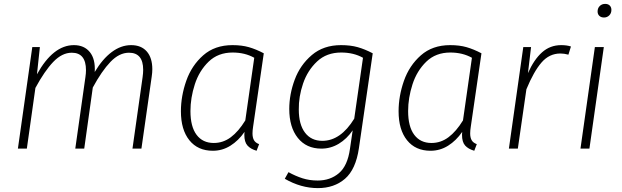

<svg xmlns="http://www.w3.org/2000/svg" viewBox="-20 -764 3197 987"><path d="M763 -408Q763 -391 760 -371L707 0H661L713 -367Q716 -388 716 -405Q716 -493 643 -493Q593 -493 548 -446Q503 -399 457 -314L413 0H367L419 -367Q422 -387 422 -403Q422 -493 349 -493Q299 -493 254 -446Q209 -399 162 -312L118 0H72L146 -522H185L170 -382Q253 -532 360 -532Q413 -532 442 -496Q471 -460 467 -394Q507 -461 554.5 -496.5Q602 -532 654 -532Q706 -532 734.5 -499.5Q763 -467 763 -408Z M1336 -490 1281 -112Q1278 -93 1278 -78Q1278 -57 1285.5 -43.5Q1293 -30 1312 -23L1299 11Q1268 2 1252 -16Q1236 -34 1236 -71L1237 -86Q1206 -41 1164.5 -15Q1123 11 1074 11Q997 11 953.5 -43Q910 -97 910 -192Q910 -270 937.5 -348.5Q965 -427 1024.5 -479.5Q1084 -532 1175 -532Q1223 -532 1259.5 -521.5Q1296 -511 1336 -490ZM959 -193Q959 -113 990.5 -71Q1022 -29 1079 -29Q1127 -29 1166.5 -58.5Q1206 -88 1241 -145L1287 -467Q1239 -494 1176 -494Q1101 -494 1052.5 -447Q1004 -400 981.5 -330.5Q959 -261 959 -193Z M1896 -490 1825 -2Q1809 107 1753.5 155Q1698 203 1614 203Q1527 203 1444 155L1463 121Q1499 141 1535 152.5Q1571 164 1613 164Q1678 164 1722.5 126Q1767 88 1779 1L1793 -94Q1763 -50 1721.5 -25Q1680 0 1632 0Q1555 0 1511 -55Q1467 -110 1467 -204Q1467 -279 1495 -354.5Q1523 -430 1583 -481Q1643 -532 1733 -532Q1782 -532 1819 -521.5Q1856 -511 1896 -490ZM1516 -201Q1516 -124 1548 -82Q1580 -40 1637 -40Q1731 -40 1801 -154L1846 -467Q1798 -494 1734 -494Q1659 -494 1610 -448Q1561 -402 1538 -334.5Q1515 -267 1516 -201Z M2455 -490 2400 -112Q2397 -93 2397 -78Q2397 -57 2404.5 -43.5Q2412 -30 2431 -23L2418 11Q2387 2 2371 -16Q2355 -34 2355 -71L2356 -86Q2325 -41 2283.5 -15Q2242 11 2193 11Q2116 11 2072.5 -43Q2029 -97 2029 -192Q2029 -270 2056.5 -348.5Q2084 -427 2143.5 -479.5Q2203 -532 2294 -532Q2342 -532 2378.5 -521.5Q2415 -511 2455 -490ZM2078 -193Q2078 -113 2109.5 -71Q2141 -29 2198 -29Q2246 -29 2285.5 -58.5Q2325 -88 2360 -145L2406 -467Q2358 -494 2295 -494Q2220 -494 2171.5 -447Q2123 -400 2100.5 -330.5Q2078 -261 2078 -193Z M2915 -525 2902 -483Q2880 -489 2861 -489Q2804 -489 2764 -443Q2724 -397 2686 -305L2642 0H2596L2670 -522H2710L2694 -388Q2725 -458 2766.5 -495Q2808 -532 2865 -532Q2894 -532 2915 -525Z M3084 -522 3010 0H2964L3038 -522ZM3052 -705Q3052 -722 3063 -733Q3074 -744 3091 -744Q3106 -744 3114.5 -735.5Q3123 -727 3123 -713Q3123 -696 3112 -685Q3101 -674 3085 -674Q3070 -674 3061 -682.5Q3052 -691 3052 -705Z"/></svg>

Font: Fira Sans ExtraLight
Style: Italic
Weight: 275
Italic angle: -8°
Designer: Carrois Corporate & Edenspiekermann AG
Foundry: Carrois Corporate GbR & Edenspiekermann AG
Version: Version 4.203